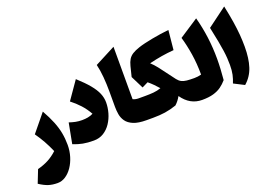

<svg xmlns="http://www.w3.org/2000/svg" viewBox="-141 -1253 2824 1974"><g transform="rotate(-20 1271.5 -265.5)"><path d="M426.3 -39.1Q426.3 27.3 407.7 87.6Q389.2 147.9 357.2 194.6Q325.2 241.2 283.9 268.1Q242.7 294.9 196.8 294.9Q140.6 294.9 96.9 280.8Q53.2 266.6 0 231.4L55.2 90.8Q122.6 73.2 174.8 45.4Q227.1 17.6 274.4 -26.4Q246.1 -91.8 215.1 -147Q184.1 -202.1 146 -255.9L303.2 -447.8Q348.6 -367.2 375.5 -300.5Q402.3 -233.9 414.3 -171.1Q426.3 -108.4 426.3 -39.1Z M947.3 -315.4Q947.3 -258.3 930.9 -200.7Q914.6 -143.1 882.6 -95Q850.6 -46.9 803.7 -17.6Q756.8 11.7 695.8 11.7Q627.4 11.7 577.4 2.2Q527.3 -7.3 472.7 -29.3L515.1 -252.4Q551.3 -240.2 584.2 -233.6Q617.2 -227.1 653.3 -227.1Q687.5 -227.1 718.5 -232.9Q749.5 -238.8 775.4 -252.4Q742.2 -312.5 697.8 -361.1Q653.3 -409.7 600.6 -450.2L736.3 -645.5Q814 -575.2 860.1 -519.3Q906.2 -463.4 926.8 -414.3Q947.3 -365.2 947.3 -315.4Z M1213.9 -825.7V-252.4Q1239.7 -238.8 1276.4 -238.8H1276.9V0H1276.4Q1185.5 0 1133.1 -22.2Q1080.6 -44.4 1055.7 -80.3Q1030.8 -116.2 1023.9 -158Q1017.1 -199.7 1017.1 -238.8V-410.6Q1017.1 -489.3 1010.5 -567.1Q1003.9 -645 988.3 -708.5Z M1803.2 -794.9 1782.2 -582Q1711.4 -576.2 1647.7 -565.7Q1584 -555.2 1509.8 -537.1Q1543 -506.8 1572.8 -468.8Q1602.5 -430.7 1629.9 -393.1L1703.6 -294.9Q1723.1 -269.5 1746.6 -257.6Q1770 -245.6 1803.2 -242.2Q1836.4 -238.8 1884.8 -238.8H1885.3V0H1884.8Q1752.4 0 1668.5 -121.1Q1656.2 -98.6 1640.4 -78.1Q1624.5 -57.6 1605.5 -40.5Q1540.5 -18.1 1480.2 -9Q1419.9 0 1347.2 0H1276.9Q1265.1 0 1259.3 -8.3Q1253.4 -16.6 1253.4 -41V-197.8Q1253.4 -222.2 1259.3 -230.5Q1265.1 -238.8 1276.9 -238.8H1347.2Q1396.5 -238.8 1439.2 -242.4Q1481.9 -246.1 1521.5 -260.7Q1500 -286.1 1473.6 -312.5Q1447.3 -338.9 1418.5 -362.8L1352.1 -330.1L1282.7 -469.2L1310.1 -579.6Q1320.8 -621.6 1337.6 -648.9Q1354.5 -676.3 1384.3 -695.1Q1414.1 -713.9 1462.9 -730Q1490.2 -739.3 1530.8 -749Q1571.3 -758.8 1618.7 -767.6Q1666 -776.4 1713.9 -783.7Q1761.7 -791 1803.2 -794.9Z M2112.3 -809.6Q2172.9 -584.5 2172.9 -346.2Q2172.9 -290.5 2169.7 -233.2Q2166.5 -175.8 2161.1 -116.2Q2131.3 -81.1 2095 -54.9Q2058.6 -28.8 2008.1 -14.4Q1957.5 0 1885.3 0Q1873.5 0 1867.7 -8.3Q1861.8 -16.6 1861.8 -41V-197.8Q1861.8 -222.2 1867.7 -230.5Q1873.5 -238.8 1885.3 -238.8Q1925.3 -238.8 1962.4 -249Q1962.4 -368.7 1945.8 -474.1Q1929.2 -579.6 1902.3 -671.9Z M2424.8 -825.7Q2446.8 -723.1 2459.2 -643.1Q2471.7 -563 2477.1 -496.1Q2482.4 -429.2 2482.4 -365.2Q2482.4 -237.3 2452.9 -146.5Q2423.3 -55.7 2351.6 6.8L2238.8 -50.8Q2256.3 -92.8 2265.9 -136.7Q2275.4 -180.7 2275.4 -241.2Q2275.4 -278.8 2272.9 -315.9Q2270.5 -353 2263.9 -399.4Q2257.3 -445.8 2245.1 -510.7Q2232.9 -575.7 2212.9 -668.5Z"/></g></svg>

Font: Pinar Black
Style: Regular
Weight: 900
Designer: Amin Abedi
Version: Version 3.000